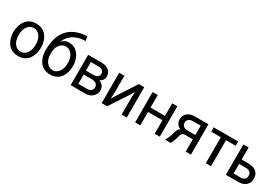

<svg xmlns="http://www.w3.org/2000/svg" viewBox="68 -1856 4271 2950"><g transform="rotate(30 2204.0 -381.0)"><path d="M133.8 -268.6Q133.8 -169.9 177.7 -114.7Q221.7 -59.6 285.2 -59.6Q347.7 -59.6 391.6 -114.7Q435.5 -169.9 435.5 -268.6Q435.5 -369.1 391.6 -423.8Q347.7 -478.5 285.2 -478.5Q222.7 -478.5 178.2 -424.3Q133.8 -370.1 133.8 -268.6ZM40 -268.6Q40 -390.6 103.5 -473.1Q167 -555.7 285.2 -555.7Q401.4 -555.7 465.3 -473.1Q529.3 -390.6 529.3 -268.6Q529.3 -217.8 516.1 -169.9Q502.9 -122.1 476.1 -78.6Q449.2 -35.2 399.4 -8.8Q349.6 17.6 285.2 17.6Q220.7 17.6 171.4 -8.3Q122.1 -34.2 94.2 -77.1Q66.4 -120.1 53.2 -168.5Q40 -216.8 40 -268.6Z M608.4 -268.6Q608.4 -527.3 732.4 -653.3Q844.7 -767.6 1056.6 -780.3L1072.3 -703.1Q826.2 -694.3 746.1 -514.6L735.4 -489.3Q753.9 -518.6 788.1 -537.1Q822.3 -555.7 863.3 -555.7Q969.7 -555.7 1033.2 -472.7Q1096.7 -389.6 1096.7 -268.6Q1096.7 -217.8 1083.5 -169.9Q1070.3 -122.1 1043.5 -78.6Q1016.6 -35.2 967.3 -8.8Q918 17.6 853.5 17.6Q789.1 17.6 739.7 -8.3Q690.4 -34.2 662.6 -77.1Q634.8 -120.1 621.6 -168.5Q608.4 -216.8 608.4 -268.6ZM702.1 -268.6Q702.1 -169.9 746.1 -114.7Q790 -59.6 853.5 -59.6Q916 -59.6 960 -114.7Q1003.9 -169.9 1003.9 -268.6Q1003.9 -369.1 960 -423.8Q916 -478.5 853.5 -478.5Q791 -478.5 746.6 -424.3Q702.1 -370.1 702.1 -268.6Z M1210.9 0V-538.1H1441.4Q1532.2 -538.1 1579.1 -497.1Q1626 -456.1 1626 -391.6Q1626 -321.3 1556.6 -285.2Q1596.7 -269.5 1622.1 -237.3Q1647.5 -205.1 1647.5 -158.2Q1647.5 -92.8 1598.6 -46.4Q1549.8 0 1469.7 0ZM1302.7 -76.2H1455.1Q1499 -76.2 1526.4 -97.2Q1553.7 -118.2 1553.7 -157.2Q1553.7 -194.3 1526.9 -217.8Q1500 -241.2 1453.1 -241.2H1302.7ZM1302.7 -311.5H1433.6Q1478.5 -311.5 1505.9 -330.6Q1533.2 -349.6 1533.2 -387.7Q1533.2 -420.9 1509.8 -441.9Q1486.3 -462.9 1434.6 -462.9H1302.7Z M1761.7 0V-538.1H1853.5V-273.4Q1853.5 -215.8 1847.7 -135.7H1851.6L1903.3 -218.8L2110.4 -538.1H2206.1V0H2115.2V-266.6Q2115.2 -343.8 2121.1 -402.3H2119.1L2074.2 -328.1L1858.4 0Z M2354.5 0V-538.1H2446.3V-315.4H2702.1V-538.1H2793V0H2702.1V-238.3H2446.3V0Z M3014.6 -379.9Q3014.6 -339.8 3040.5 -317.4Q3066.4 -294.9 3115.2 -294.9H3252.9V-460.9H3119.1Q3067.4 -460.9 3041 -438Q3014.6 -415 3014.6 -379.9ZM2885.7 0Q2933.6 -83 2950.2 -156.2Q2960 -195.3 2971.2 -216.8Q2982.4 -238.3 3009.8 -254.9Q2922.9 -293.9 2922.9 -385.7Q2922.9 -451.2 2970.2 -494.6Q3017.6 -538.1 3105.5 -538.1H3344.7V0H3252.9V-217.8H3116.2Q3080.1 -217.8 3063 -196.8Q3045.9 -175.8 3038.1 -138.7Q3016.6 -48.8 2984.4 0Z M3437.5 -460.9V-538.1H3873V-460.9H3701.2V0H3609.4V-460.9Z M3964.8 0V-538.1H4057.6V-323.2H4173.8Q4271.5 -323.2 4319.8 -280.8Q4368.2 -238.3 4368.2 -160.2Q4368.2 -89.8 4320.8 -44.9Q4273.4 0 4183.6 0ZM4057.6 -76.2H4176.8Q4275.4 -76.2 4275.4 -161.1Q4275.4 -246.1 4174.8 -246.1H4057.6Z"/></g></svg>

Font: Gothic A1 Medium
Style: Regular
Weight: 500
Designer: HanYang I&C Co.,Ltd.
Foundry: HanYang I&C Co.,Ltd.
Version: Version 2.50